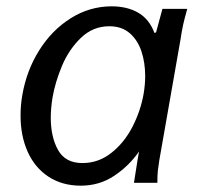

<svg xmlns="http://www.w3.org/2000/svg" viewBox="-20 -578 640 607"><path d="M45 -212.5Q45 -246 50.5 -277Q63.5 -354 103.5 -418.2Q143.5 -482.5 203.5 -520.2Q263.5 -558 333 -558Q382 -558 417 -537.8Q452 -517.5 468.5 -473.5L473.5 -476L493.5 -550H572Q564 -522 559.2 -500.8Q554.5 -479.5 551 -455L483.5 -70.5Q480.5 -52 479 -38Q477.5 -24 477.5 0H403.5Q405 -11 408.8 -33.8Q412.5 -56.5 414.5 -70L419.5 -99Q388.5 -54 341.5 -22.5Q294.5 9 235.5 9Q176.5 9 133.2 -19.5Q90 -48 67.5 -98.2Q45 -148.5 45 -212.5ZM434 -281Q439 -311 439 -337Q439 -380 427.2 -415.5Q415.5 -451 390.2 -473Q365 -495 325.5 -495Q274 -495 236 -458.5Q198 -422 176.2 -370.2Q154.5 -318.5 146 -269.5Q140.5 -234.5 140.5 -206Q140.5 -145 163.5 -103.8Q186.5 -62.5 240.5 -62.5Q291.5 -62.5 332.2 -94.8Q373 -127 398.8 -177.2Q424.5 -227.5 434 -281Z"/></svg>

Font: JuliaMono Italic
Style: Regular
Weight: 400
Italic angle: -9°
Monospace: yes
Designer: cormullion
Foundry: corm
Version: Version 0.049; ttfautohint (v1.8.4)